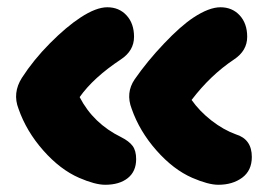

<svg xmlns="http://www.w3.org/2000/svg" viewBox="-20 -473 735 526"><path d="M578.1 33.2Q550.8 33.2 506.8 14.2Q455.1 -8.3 408.7 -60.8Q362.3 -113.3 340.8 -174.8Q323.7 -218.8 349.1 -255.9Q383.3 -305.2 429.2 -353.5Q475.1 -401.9 509.8 -424.8Q552.7 -453.1 584 -453.1Q616.2 -453.1 636.7 -430.9Q657.2 -408.7 657.2 -372.1Q657.2 -334 621.1 -310.1Q556.6 -267.1 504.9 -199.2Q526.4 -168.5 559.3 -142.8Q592.3 -117.2 626 -105Q669.9 -91.8 669.9 -43Q669.9 -5.9 643.6 13.7Q617.2 33.2 578.1 33.2ZM268.1 33.2Q240.7 33.2 196.8 14.2Q145 -8.3 98.6 -60.8Q52.2 -113.3 30.8 -174.8Q13.7 -218.3 40 -259.8Q71.8 -309.1 116.9 -354.5Q162.1 -399.9 200.2 -424.8Q243.2 -453.1 273.9 -453.1Q306.2 -453.1 326.7 -430.9Q347.2 -408.7 347.2 -372.1Q347.2 -334 311 -310.1Q235.8 -260.3 198.2 -207Q235.4 -134.8 312 -97.2Q333.5 -86.4 343.3 -73.2Q353 -60.1 353 -37.1Q353 -3.4 330.1 14.9Q307.1 33.2 268.1 33.2Z"/></svg>

Font: Shantell Sans Irregular Bouncy
Style: Regular
Weight: 800
Designer: Stephen Nixon, Anya Danilova, Shantell Martin
Foundry: Arrow Type
Version: Version 1.006;[9816181b4]